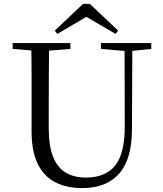

<svg xmlns="http://www.w3.org/2000/svg" viewBox="-20 -949 837 985"><path d="M441 -929 586 -792 573 -775 395 -879H451L274 -775L261 -792L406 -929ZM401 16Q324 16 265.5 -13Q207 -42 174.5 -106.5Q142 -171 142 -276V-391Q142 -476 142 -560.5Q142 -645 140 -728H232Q231 -645 230.5 -561Q230 -477 230 -391V-291Q230 -199 253 -143Q276 -87 319 -62.5Q362 -38 420 -38Q522 -38 571.5 -100.5Q621 -163 620 -306L619 -728H659L657 -286Q657 -133 591.5 -58.5Q526 16 401 16ZM45 -698V-728H341V-698L201 -687H180ZM498 -698V-728H756V-698L647 -687H626Z"/></svg>

Font: Noto Serif TC ExtraLight
Style: Regular
Weight: 400
Version: Version 2.002-H1;hotconv 1.1.0;makeotfexe 2.6.0